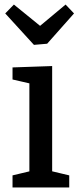

<svg xmlns="http://www.w3.org/2000/svg" viewBox="-20 -823 345 843"><path d="M209 -61 200 -73 284 -53V0H35V-53L119 -73L109 -61V-464L118 -455L35 -474V-527L209 -533ZM268 -803 305 -764 187 -631 129 -626 3 -764 41 -803 191 -681 123 -682Z"/></svg>

Font: Bitter Thin Medium
Style: Regular
Weight: 500
Version: Version 3.021